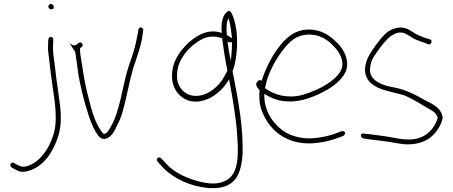

<svg xmlns="http://www.w3.org/2000/svg" viewBox="-20 -714 2357 998"><path d="M40 156 61 168C78 178 94 181 112 178C199 162 251 85 279 5C297 -45 300 -102 292 -168C284 -232 272 -303 266 -365C261 -411 253 -439 256 -485L257 -509C258 -514 252 -522 246 -522C236 -522 233 -518 231 -509L230 -487C229 -471 229 -453 232 -434C238 -383 245 -322 253 -266C265 -187 283 -80 255 -6C236 52 199 111 148 138C126 150 102 160 74 145L52 133C50 131 47 131 43 132C31 135 32 150 40 156ZM231 -681C231 -672 239 -665 248 -665C255 -665 260 -670 260 -677C260 -685 252 -694 244 -694C239 -694 231 -686 231 -681Z M371 -444C377 -408 382 -365 388 -323C398 -267 414 -199 431 -146C444 -100 460 -56 480 -25C494 -2 509 18 540 3C564 -8 582 -45 595 -77H596C605 -95 612 -114 618 -135C638 -206 652 -290 673 -362C692 -417 715 -480 722 -539L724 -553C725 -559 725 -561 723 -564C718 -573 708 -574 703 -568C701 -566 700 -562 699 -557L697 -544C695 -535 692 -522 689 -504C681 -461 664 -413 649 -370C614 -264 605 -129 548 -42C542 -33 534 -18 520 -18H518L517 -20C513 -23 507 -30 502 -39C466 -90 449 -172 431 -242C419 -295 410 -348 403 -398C399 -422 396 -439 396 -457V-463C401 -468 410 -472 410 -476C410 -485 404 -494 397 -494C393 -494 391 -493 389 -490C389 -490 388 -490 388 -490C375 -479 367 -470 341 -490Z M795 117C795 121 797 123 799 125V126L827 157C882 214 971 257 1074 264C1198 268 1233 201 1241 86C1245 -48 1219 -190 1196 -307L1193 -322C1192 -327 1190 -333 1189 -341V-344C1205 -387 1214 -449 1212 -508C1212 -544 1206 -580 1199 -604C1192 -629 1182 -661 1168 -657C1136 -641 1127 -592 1133 -543L1126 -545C1054 -567 989 -521 951 -483C919 -451 890 -412 879 -364C867 -309 877 -264 903 -231C931 -197 976 -174 1039 -192C1091 -207 1136 -246 1164 -291L1171 -302L1173 -289C1188 -211 1206 -107 1212 -23C1220 84 1226 200 1142 230C1097 249 1038 237 993 223C937 206 881 178 846 139L817 108C815 106 811 104 808 104C802 104 795 110 795 117ZM901 -301C896 -347 908 -384 927 -414C949 -451 983 -484 1022 -506C1059 -528 1097 -528 1135 -515V-512C1141 -466 1151 -398 1162 -349V-347L1153 -330C1129 -279 1086 -237 1033 -220H1032C964 -202 917 -240 903 -290C902 -294 902 -297 901 -301ZM1158 -578C1158 -588 1159 -598 1162 -606L1168 -619L1172 -605C1178 -580 1182 -551 1186 -516L1177 -521C1170 -526 1166 -529 1159 -531V-535C1158 -550 1157 -565 1158 -578ZM1163 -499C1168 -494 1177 -492 1186 -495V-489C1186 -471 1185 -452 1183 -432L1180 -397L1173 -431C1169 -452 1166 -472 1164 -489Z M1314 -285C1307 -272 1318 -257 1328 -247L1329 -245V-240C1325 -183 1333 -149 1355 -107C1399 -19 1492 45 1627 29C1668 24 1700 16 1727 6L1765 -8C1768 -10 1771 -13 1773 -18C1779 -27 1765 -35 1755 -32L1718 -18C1693 -9 1662 -2 1624 3C1546 13 1476 -10 1434 -48C1391 -86 1354 -142 1354 -217V-226C1387 -206 1420 -190 1471 -187C1533 -183 1589 -203 1633 -223C1692 -250 1752 -287 1777 -342C1799 -399 1769 -452 1738 -486C1709 -516 1675 -544 1630 -555C1538 -576 1481 -533 1437 -479C1398 -432 1362 -362 1340 -295C1327 -300 1321 -297 1315 -285ZM1357 -256 1360 -267C1374 -339 1418 -414 1457 -462C1487 -499 1518 -528 1569 -533C1640 -541 1687 -505 1719 -469C1742 -444 1773 -400 1754 -352C1740 -322 1711 -297 1683 -279C1645 -254 1599 -234 1549 -220C1476 -200 1402 -222 1360 -254ZM1360 -267ZM1683 -279ZM1777 -342Z M1860 -18C1850 -11 1860 3 1866 5L1882 8C1910 11 1940 16 1971 19C2007 23 2046 32 2082 36C2169 40 2220 10 2254 -39C2265 -55 2279 -82 2281 -103C2275 -149 2235 -171 2197 -189C2182 -196 2167 -206 2150 -215C2117 -232 2082 -247 2045 -256L1997 -266C1972 -272 1940 -286 1925 -301C1912 -314 1903 -328 1903 -353V-354C1904 -366 1906 -379 1911 -395C1916 -411 1932 -434 1957 -468C1982 -501 2003 -522 2018 -531C2039 -544 2061 -550 2085 -540L2113 -525V-524C2133 -510 2158 -501 2186 -492L2207 -484C2223 -479 2229 -505 2216 -509L2193 -516C2180 -521 2168 -525 2157 -530C2134 -540 2118 -554 2097 -564C2064 -577 2035 -571 2004 -554C1986 -544 1964 -521 1937 -484C1910 -448 1894 -420 1888 -404C1881 -386 1878 -369 1877 -354C1877 -302 1907 -277 1945 -258C1987 -239 2041 -232 2088 -216C2132 -196 2179 -166 2218 -143C2237 -133 2248 -123 2255 -103V-100C2238 -45 2197 -1 2134 9C2076 17 2022 -1 1973 -7C1943 -10 1913 -16 1886 -18H1885L1870 -20C1867 -20 1863 -20 1860 -18ZM1877 -354ZM1882 8ZM2082 36H2083ZM2097 -564Z"/></svg>

Font: Stray Cat
Style: Lt
Weight: 300
Version: Version 1.0